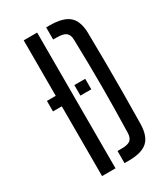

<svg xmlns="http://www.w3.org/2000/svg" viewBox="-196 -890 858 980"><g transform="rotate(-30 233.0 -400.0)"><path d="M56.4 -473H135.6V-411.1H56.4ZM218 -473H282V-411.1H218ZM108.3 0V-800H187.5V0ZM240.6 0V-71.5H266Q302.3 -71.5 317.1 -84.3Q331.8 -97.1 332.3 -127.1Q334.3 -204.2 335.2 -270.7Q336.2 -337.2 336.2 -400.3Q336.2 -463.4 335.2 -529.9Q334.3 -596.5 332.3 -673.5Q331.8 -703.4 316 -716Q300.1 -728.5 260.5 -728.5H240.6V-800H260.5Q340.4 -800 375.4 -769Q410.4 -738 411.5 -667.1Q413 -571.8 413.5 -486Q414 -400.1 413.5 -314.4Q413 -228.7 411.5 -133.5Q410.4 -62.1 376.4 -31Q342.5 0 266 0Z"/></g></svg>

Font: Big Shoulders Stencil Text Thin
Style: Regular
Weight: 100
Designer: Patric King
Foundry: XO Type Co
Version: Version 2.001